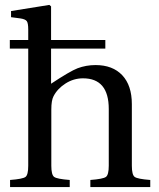

<svg xmlns="http://www.w3.org/2000/svg" viewBox="-20 -762 647 782"><path d="M21 0V-29Q73 -33 84 -41.5Q95 -50 95 -87V-564H20V-599H95V-642Q95 -668 89 -676Q83 -684 63 -687L25 -692V-717L181 -742L188 -736V-599H409V-564H188V-421Q265 -472 296 -484Q331 -497 369 -497Q439 -497 478 -455.5Q517 -414 517 -338V-87Q517 -50 528.5 -41.5Q540 -33 592 -29V0H348V-29Q400 -33 411.5 -41.5Q423 -50 423 -87V-318Q423 -443 318 -443Q280 -443 247 -422Q214 -401 198 -370Q189 -353 189 -316V-87Q189 -50 200.5 -41.5Q212 -33 264 -29V0Z"/></svg>

Font: Heuristica
Style: Regular
Weight: 400
Version: Version 1.0.1 ; ttfautohint (v1.4.1)